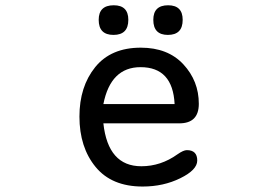

<svg xmlns="http://www.w3.org/2000/svg" viewBox="-20 -679 1040 721"><path d="M368.2 -215.8Q385.7 -54.7 510.7 -54.7Q584 -54.7 646.5 -99.6Q668.9 -115.2 681.6 -115.2Q720.7 -115.2 720.7 -76.2Q720.7 -41 657.2 -9.8Q593.8 21.5 515.6 21.5Q399.4 21.5 338.9 -52.2Q278.3 -126 278.3 -241.2Q278.3 -353.5 337.4 -426.8Q396.5 -500 508.8 -500Q610.4 -500 668.5 -437.5Q726.6 -375 726.6 -289.1Q726.6 -215.8 653.3 -215.8H368.2ZM368.2 -288.1H635.7Q628.9 -426.8 507.8 -426.8Q395.5 -426.8 368.2 -288.1ZM407.2 -659.2Q461.9 -659.2 461.9 -604.5Q461.9 -547.9 406.2 -547.9Q350.6 -547.9 350.6 -604.5Q350.6 -659.2 407.2 -659.2ZM611.3 -659.2Q666 -659.2 666 -604.5Q666 -547.9 610.4 -547.9Q555.7 -547.9 555.7 -604.5Q555.7 -659.2 611.3 -659.2Z"/></svg>

Font: jf-openhuninn-1.0
Style: Regular
Weight: 400
Designer: [Kosugi Maru]
      Designed by Motoya company      

      [Varela Round]
      Joe Prince(Latin component); Avraham Co
Foundry: justfont CO.,LTD.
Version: 1.0